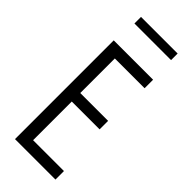

<svg xmlns="http://www.w3.org/2000/svg" viewBox="-287 -947 990 990"><g transform="rotate(45 207.5 -452.5)"><path d="M70 0V-720H140V0ZM112 0V-62H365V0ZM112 -344V-406H343V-344ZM112 -658V-720H357V-658ZM84 -857V-905H351V-857Z"/></g></svg>

Font: Instrument Sans Condensed
Style: Regular
Weight: 400
Width: 3
Designer: Rodrigo Fuenzalida
Foundry: fragTYPE
Version: Version 1.000;gftools[0.9.28]